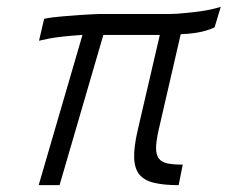

<svg xmlns="http://www.w3.org/2000/svg" viewBox="-20 -541 665 561"><path d="M447 -439H282L154 0H93L221 -439Q190 -437 167 -434.5Q144 -432 127 -429Q108 -425 94 -422L109 -486Q133 -491 160.5 -493Q188 -495 212 -497Q239 -499 267 -500H470Q496 -500 522 -503Q545 -505 572 -509Q599 -513 625 -521L607 -461Q597 -456 583 -452Q571 -448 552 -445Q533 -442 508 -441L443 -159Q436 -127 436 -108Q436 -89 444 -78Q452 -67 469.5 -63.5Q487 -60 514 -60L502 0Q458 0 429.5 -7Q401 -14 387 -31.5Q373 -49 372 -80Q371 -111 382 -159Z"/></svg>

Font: Panefresco 250wt
Style: Italic
Weight: 300
Version: Version 1.000